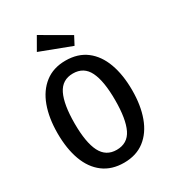

<svg xmlns="http://www.w3.org/2000/svg" viewBox="-222 -1040 1044 1169"><g transform="rotate(-30 300.0 -456.0)"><path d="M562.5 -345Q562.5 -238.5 533 -157.8Q503.5 -77 445 -31.8Q386.5 13.5 300 13.5Q214 13.5 155.2 -30.8Q96.5 -75 67 -155.2Q37.5 -235.5 37.5 -344Q37.5 -451 67 -531.8Q96.5 -612.5 155.2 -658.2Q214 -704 300 -704Q386.5 -704 445 -659.5Q503.5 -615 533 -534.2Q562.5 -453.5 562.5 -345ZM442.5 -345Q442.5 -479 409.2 -546.2Q376 -613.5 300 -613.5Q224 -613.5 190.8 -545.8Q157.5 -478 157.5 -344Q157.5 -210.5 191.5 -143.8Q225.5 -77 300 -77Q377 -77 409.8 -144.2Q442.5 -211.5 442.5 -345ZM227.5 -926 424 -812 393.5 -754 176 -836.5Z"/></g></svg>

Font: Fira Code Light Medium
Style: Regular
Weight: 500
Monospace: yes
Version: Version 5.002